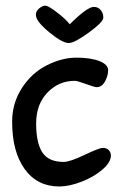

<svg xmlns="http://www.w3.org/2000/svg" viewBox="-20 -675 428 696"><path d="M320 -650Q336 -650 345.5 -638Q355 -626 354.5 -610.5Q354 -595 302 -557Q250 -519 229 -519Q206 -519 158 -558.5Q110 -598 110 -621Q110 -635 122.5 -645Q135 -655 145 -654.5Q155 -654 185.5 -631Q216 -608 233 -587Q296 -650 320 -650ZM330 -359Q323 -359 291.5 -370.5Q260 -382 251 -382Q193 -382 152 -339.5Q111 -297 111 -227Q111 -157 133.5 -122.5Q156 -88 211 -88Q233 -88 286.5 -113.5Q340 -139 353 -139Q366 -139 374 -131Q382 -123 382 -111Q382 -87 351.5 -60.5Q321 -34 276 -16.5Q231 1 195 1Q115 1 69.5 -62Q24 -125 24 -234Q24 -301 59.5 -356Q95 -411 150 -438.5Q205 -466 257 -466Q309 -466 340.5 -453.5Q372 -441 372 -420.5Q372 -400 360.5 -379.5Q349 -359 330 -359Z"/></svg>

Font: Patrick Hand
Style: Regular
Weight: 400
Designer: Patrick Wagesreiter
Foundry: Patrick Wagesreiter
Version: Version 1.003;PS 001.003;hotconv 1.0.70;makeotf.lib2.5.58329